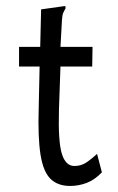

<svg xmlns="http://www.w3.org/2000/svg" viewBox="-20 -605 390 635"><path d="M212 10Q171 10 147 -13.5Q123 -37 114 -93.5Q105 -150 108 -247L111 -385H43V-450H113L116 -574L187 -584L196 -585L197 -578Q193 -571 189.5 -563.5Q186 -556 185 -540L180 -450H286L285 -385H180L175 -243Q172 -137 184.5 -96.5Q197 -56 226 -56Q249 -56 267 -68.5Q285 -81 301 -96L317 -35Q293 -10 266.5 0Q240 10 212 10Z"/></svg>

Font: Inconsolata ExtraCondensed Medium
Style: Regular
Weight: 500
Width: 2
Monospace: yes
Designer: Raph Levien, Cyreal, Brenton Simpson
Foundry: Raph Levien, Cyreal, Google
Version: Version 3.001; ttfautohint (v1.8.2.53-6de2)